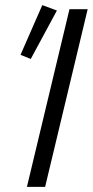

<svg xmlns="http://www.w3.org/2000/svg" viewBox="-20 -729 362 749"><path d="M85 0 251 -693H322L156 0ZM100 -499 60 -515 145 -709 202 -688Z"/></svg>

Font: Ubuntu Sans Condensed
Style: Italic
Weight: 400
Width: 3
Italic angle: -13.5°
Designer: Dalton Maag Ltd
Foundry: Dalton Maag Ltd
Version: Version 1.006; ttfautohint (v1.8.4.7-5d5b)